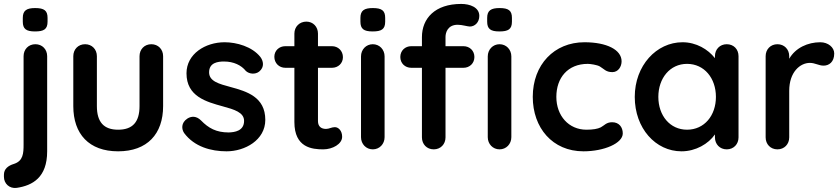

<svg xmlns="http://www.w3.org/2000/svg" viewBox="-47 -760 4271 977"><path d="M193 10V-474C193 -509 168 -535 133 -535C98 -535 73 -509 73 -474V-25C73 20 71 59 24 74C-6 83 -27 100 -27 129V140C-27 174 1 201 38 196C119 184 193 143 193 10ZM195 -650V-669C195 -706 178 -719 132 -719C89 -719 69 -707 69 -669V-650C69 -613 86 -600 131 -600C176 -600 195 -611 195 -650Z M663 -474V-220C663 -138 627 -100 554 -100C482 -100 446 -138 446 -220V-474C446 -509 421 -535 386 -535C351 -535 326 -509 326 -474V-220C326 -78 406 10 554 10C702 10 783 -78 783 -220V-474C783 -509 758 -535 723 -535C688 -535 663 -509 663 -474Z M1106 10C1199 10 1303 -47 1303 -150C1303 -267 1208 -295 1127 -317C1068 -333 1017 -346 1017 -392C1017 -442 1063 -447 1093 -447C1142 -447 1181 -428 1204 -399C1221 -383 1252 -380 1272 -396C1300 -419 1293 -450 1278 -470C1236 -523 1157 -545 1096 -545C998 -545 902 -486 902 -387C902 -269 1003 -242 1086 -219C1145 -203 1195 -188 1195 -145C1195 -93 1146 -87 1117 -86C1053 -86 1014 -108 976 -147C953 -170 928 -170 907 -157C873 -135 877 -102 890 -83C942 -13 1027 10 1106 10Z M1349 -471C1349 -439 1373 -415 1405 -415H1451V-139C1451 -8 1542 0 1598 0C1645 0 1694 -27 1694 -64C1694 -95 1675 -113 1657 -113C1640 -113 1628 -104 1612 -104C1589 -104 1571 -115 1571 -144V-415H1642C1674 -415 1698 -438 1698 -469C1698 -501 1674 -525 1642 -525H1571V-589C1571 -624 1546 -650 1512 -650C1477 -650 1451 -624 1451 -589V-525H1405C1373 -525 1349 -502 1349 -471Z M1910 -473C1910 -508 1884 -535 1850 -535C1816 -535 1790 -508 1790 -473V-62C1790 -27 1816 0 1850 0C1884 0 1910 -27 1910 -62ZM1913 -650V-669C1913 -706 1896 -719 1850 -719C1807 -719 1787 -707 1787 -669V-650C1787 -613 1804 -600 1849 -600C1894 -600 1913 -611 1913 -650Z M2100 -571V-525H2046C2014 -525 1990 -502 1990 -470C1990 -438 2014 -415 2046 -415H2100V-61C2100 -26 2125 0 2160 0C2195 0 2220 -26 2220 -61V-415H2311C2343 -415 2367 -438 2367 -470C2367 -502 2343 -525 2311 -525H2220V-572C2220 -594 2231 -634 2282 -634C2305 -634 2332 -625 2344 -625C2369 -625 2392 -646 2392 -679C2392 -723 2344 -740 2300 -740C2166 -740 2100 -666 2100 -571ZM2555 -473C2555 -508 2529 -535 2495 -535C2461 -535 2435 -508 2435 -473V-62C2435 -27 2461 0 2495 0C2529 0 2555 -27 2555 -62ZM2558 -650V-669C2558 -706 2541 -719 2495 -719C2452 -719 2432 -707 2432 -669V-650C2432 -613 2449 -600 2494 -600C2539 -600 2558 -611 2558 -650Z M2664 -267C2664 -110 2764 10 2922 10C3027 10 3122 -31 3122 -81C3122 -113 3103 -138 3068 -138C3038 -138 3029 -122 3010 -112C2994 -104 2970 -100 2937 -100C2847 -100 2784 -171 2784 -267C2784 -364 2842 -435 2944 -435C2957 -435 2991 -430 3005 -422C3027 -409 3036 -393 3069 -393C3099 -393 3116 -421 3116 -448C3116 -507 3040 -545 2927 -545C2773 -545 2664 -431 2664 -267Z M3591 -61C3591 -26 3616 0 3651 0C3686 0 3711 -26 3711 -61V-474C3711 -510 3686 -535 3651 -535C3616 -535 3591 -509 3591 -474V-464C3556 -509 3496 -545 3426 -545C3293 -545 3183 -426 3183 -267C3183 -107 3289 10 3421 10C3493 10 3558 -28 3591 -76ZM3303 -267C3303 -362 3362 -435 3449 -435C3537 -435 3596 -362 3596 -267C3596 -172 3537 -100 3449 -100C3362 -100 3303 -172 3303 -267Z M3969 -61V-298C3969 -394 4025 -440 4074 -440C4101 -440 4119 -426 4144 -426C4171 -426 4198 -444 4198 -488C4198 -519 4167 -545 4127 -545C4064 -545 4001 -517 3969 -461V-474C3969 -509 3944 -535 3909 -535C3874 -535 3849 -509 3849 -474V-61C3849 -26 3874 0 3909 0C3944 0 3969 -26 3969 -61Z"/></svg>

Font: Hotpoint
Style: Bold
Weight: 700
Designer: Andrew Paglinawan, Luciano Perondi, Riccardo Olocco
Foundry: CAST Cooperativa Anonima Servizi Tipografici
Version: Version 1.000;PS 2.1;hotconv 16.6.51;makeotf.lib2.5.65220